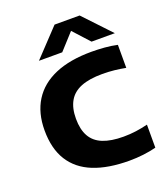

<svg xmlns="http://www.w3.org/2000/svg" viewBox="-147 -905 880 1015"><g transform="rotate(-20 293.0 -398.0)"><path d="M406.5 7.5Q287.5 7.5 205.5 -25.2Q123.5 -58 81 -125.5Q38.5 -193 38.5 -296.5Q38.5 -394 81.5 -462.5Q124.5 -531 208 -566.8Q291.5 -602.5 413 -602.5Q450 -602.5 486.8 -599.5Q523.5 -596.5 557.5 -589V-459.5Q527 -465.5 494.5 -469Q462 -472.5 427 -472.5Q353.5 -472.5 306.8 -453.8Q260 -435 237.8 -396Q215.5 -357 215.5 -297.5Q215.5 -236.5 237.5 -197.8Q259.5 -159 305 -140.8Q350.5 -122.5 420.5 -122.5Q456.5 -122.5 490.8 -127.2Q525 -132 557.5 -140V-10.5Q525 -2 485.5 2.8Q446 7.5 406.5 7.5ZM136.5 -652.5 279.5 -804H420.5L563.5 -652.5H432.5L336 -758.5H364L267.5 -652.5Z"/></g></svg>

Font: Encode Sans SC SemiExpanded
Style: Bold
Weight: 700
Width: 6
Designer: Multiple Designers
Foundry: Impallari Type
Version: Version 3.002